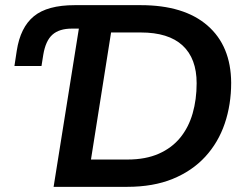

<svg xmlns="http://www.w3.org/2000/svg" viewBox="-20 -725 952 745"><path d="M188 0 286 -614H259Q210 -614 183.5 -590.5Q157 -567 148 -513L141 -469H36L45 -528Q59 -619 111.5 -662Q164 -705 270 -705H526Q694 -705 785 -626Q876 -547 877 -404Q877 -319 852 -245.5Q827 -172 776.5 -117Q726 -62 650.5 -31Q575 0 473 0ZM333 -106H475Q545 -106 596 -128.5Q647 -151 679.5 -191Q712 -231 727.5 -285Q743 -339 743 -402Q743 -498 688.5 -548.5Q634 -599 526 -599H411Z"/></svg>

Font: Nunito Sans 12pt ExtraLight
Style: Italic
Weight: 200
Italic angle: -9°
Designer: Vernon Adams
Foundry: Vernon Adams
Version: Version 3.101;gftools[0.9.27]